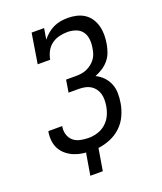

<svg xmlns="http://www.w3.org/2000/svg" viewBox="-158 -845 916 1084"><g transform="rotate(-20 300.0 -302.5)"><path d="M195 138 217 7Q225 7 233 7.5Q241 8 250 8H251Q224 8 198.5 4.5Q173 1 149 -8.5Q125 -18 105 -34Q85 -50 72.5 -71.5Q60 -93 56.5 -119.5Q53 -146 57 -173L59 -180H142L141 -176Q137 -151 144.5 -128Q152 -105 169.5 -90.5Q187 -76 211.5 -71Q236 -66 261 -66Q288 -66 315 -74.5Q342 -83 364 -102.5Q386 -122 398 -148.5Q410 -175 414 -202Q417 -220 417 -239Q417 -258 412 -275Q407 -292 396.5 -306Q386 -320 371 -329Q356 -338 338 -341.5Q320 -345 301 -345H240L252 -419H313Q329 -419 345.5 -421.5Q362 -424 377.5 -431Q393 -438 407 -449Q421 -460 431 -474Q441 -488 446 -504Q451 -520 453 -536Q458 -562 455 -588Q452 -614 438 -633Q424 -652 400 -660.5Q376 -669 350 -669Q326 -669 301 -663Q276 -657 255 -641.5Q234 -626 222 -602.5Q210 -579 206 -555H131L160 -735H235L224 -669Q238 -687 256 -702Q274 -717 294.5 -726.5Q315 -736 336.5 -739.5Q358 -743 379 -743Q407 -743 432.5 -737Q458 -731 479 -717Q500 -703 514 -681.5Q528 -660 534.5 -635Q541 -610 541 -583Q541 -556 536 -528Q532 -505 523.5 -481.5Q515 -458 498.5 -438Q482 -418 460 -404Q438 -390 415 -381Q440 -369 459 -349.5Q478 -330 489 -304Q500 -278 500.5 -248.5Q501 -219 496 -190V-189Q490 -153 474 -117.5Q458 -82 429.5 -55Q401 -28 364.5 -13Q328 2 292 6L270 138Z"/></g></svg>

Font: Iosevka HT Extended
Style: Italic
Weight: 400
Width: 7
Italic angle: -9°
Monospace: yes
Designer: Belleve Invis
Foundry: Belleve Invis
Version: Version 32.3.0; ttfautohint (v1.8.4)